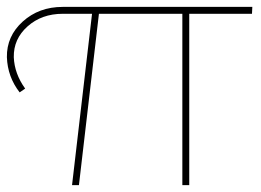

<svg xmlns="http://www.w3.org/2000/svg" viewBox="-20 -537 758 557"><path d="M712 -517 711 -497H529V0H509V-497H267L209 0H189L247 -497H162Q101 -497 60 -460.5Q19 -424 20 -371Q22 -323 53 -280L37 -269Q2 -314 0 -371Q-1 -432 46 -474.5Q93 -517 162 -517Z"/></svg>

Font: Montserrat arm Thin
Style: Regular
Weight: 250
Designer: Julieta Ulanovsky
Foundry: Julieta Ulanovsky
Version: Version 6.000;PS 006.000;hotconv 1.0.88;makeotf.lib2.5.64775